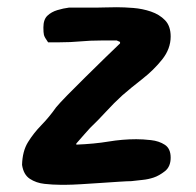

<svg xmlns="http://www.w3.org/2000/svg" viewBox="-20 -506 542 531"><path d="M145 5Q126 5 103 2.5Q80 0 62.5 -11.5Q45 -23 41 -50Q42 -88 57.5 -113Q73 -138 94.5 -160Q116 -182 135 -209Q144 -220 166.5 -243Q189 -266 217 -293.5Q245 -321 270.5 -346Q296 -371 312 -386V-390L303 -394H259Q229 -394 202 -391.5Q175 -389 145 -389H113Q103 -403 101.5 -409.5Q100 -416 100 -430Q100 -452 111 -462.5Q122 -473 138.5 -478Q155 -483 171 -485H249Q259 -485 273 -485.5Q287 -486 303 -486Q323 -486 348.5 -484Q374 -482 397.5 -474Q421 -466 436.5 -450Q452 -434 452 -405Q452 -371 428.5 -341.5Q405 -312 373.5 -287.5Q342 -263 318 -242Q295 -221 273.5 -197.5Q252 -174 229 -152Q225 -148 212 -133Q199 -118 191 -109V-106Q241 -108 280 -114.5Q319 -121 357 -121Q375 -121 397.5 -118.5Q420 -116 436 -105.5Q452 -95 452 -70Q452 -45 436 -32.5Q420 -20 405 -15Q390 -10 374.5 -8.5Q359 -7 343 -5Q334 -5 310.5 -3.5Q287 -2 258 0Q229 2 203.5 3.5Q178 5 165 5Z"/></svg>

Font: Fuzzy Bubbles
Style: Bold
Weight: 700
Designer: Robert E. Leuschke
Foundry: Robert E. Leuschke
Version: Version 1.010; ttfautohint (v1.8.3)